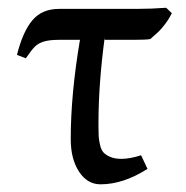

<svg xmlns="http://www.w3.org/2000/svg" viewBox="-20 -460 481 497"><path d="M325.2 -356.9H251V-362.8Q234.9 -242.2 234.9 -141.1V-132.8Q234.9 -116.2 235.4 -107.7Q235.8 -99.1 238.8 -85.7Q241.7 -72.3 247.6 -65.7Q253.4 -59.1 265.1 -54Q276.9 -48.8 293.9 -48.8Q316.4 -48.8 345.2 -58.1L361.8 -22.9Q299.3 17.1 240.2 17.1Q206.1 17.1 184.6 -15.6Q163.1 -48.3 163.1 -100.1Q163.1 -216.3 187 -356.9H132.8Q107.4 -356.9 93 -352.3Q78.6 -347.7 70.1 -339.1Q61.5 -330.6 46.9 -309.1L23.9 -317.9Q39.1 -378.4 64 -407.7Q88.9 -437 132.8 -437H334Q371.1 -437 410.2 -439.9L424.8 -425.8Q417 -410.2 407.2 -397.5Q397.5 -384.8 391.1 -378.7Q384.8 -372.6 369.1 -358.9Q359.4 -356.9 325.2 -356.9Z"/></svg>

Font: Linear Smooth Low Contrast
Style: Regular
Weight: 500
Designer: Philipp H. Poll, Flanker
Foundry: Philipp H. Poll, reworked by Flanker
Version: Version 1.010 | FøM Fix